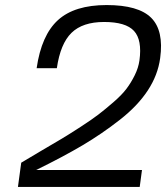

<svg xmlns="http://www.w3.org/2000/svg" viewBox="-20 -740 657 760"><path d="M532 -501Q543 -582 510.5 -617.5Q478 -653 392 -653Q307 -653 263 -610Q219 -567 205 -470H125Q144 -601 209.5 -660.5Q275 -720 402 -720Q528 -720 578.5 -669.5Q629 -619 614 -510Q605 -443 565 -382Q525 -321 454 -265.5Q383 -210 307 -165Q231 -120 123 -67H542L533 0H51L64 -96Q90 -112 143 -143Q196 -174 224.5 -191Q253 -208 298.5 -237.5Q344 -267 370 -287Q396 -307 429 -335.5Q462 -364 480.5 -388.5Q499 -413 513.5 -442.5Q528 -472 532 -501Z"/></svg>

Font: Fivo Sans Modern
Style: Italic
Weight: 400
Designer: Alexander Slobzheninov
Foundry: Alexander Slobzheninov
Version: 1.0